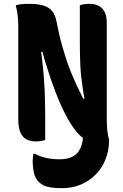

<svg xmlns="http://www.w3.org/2000/svg" viewBox="-20 -728 640 998"><path d="M291 100Q328 100 355.5 87Q383 74 398 42.5Q413 11 413 -46Q443 -46 465.5 -43Q488 -40 503 -34Q518 -28 529 -19.5Q540 -11 547 0Q547 52 529.5 97.5Q512 143 479 177.5Q446 212 401 231Q356 250 301 250Q267 250 244.5 246.5Q222 243 207.5 236Q193 229 181 217Q163 199 156.5 170.5Q150 142 150 109Q150 98 151 89Q152 80 154 71H160Q192 87 223 93.5Q254 100 291 100ZM215 0Q205 3 194 5Q183 7 166 7Q135 7 114.5 -5.5Q94 -18 84.5 -43.5Q75 -69 75 -107Q75 -167 75 -227.5Q75 -288 75 -349Q75 -410 75 -470Q75 -530 75 -590Q75 -620 72 -646.5Q69 -673 62 -700Q75 -704 85.5 -705.5Q96 -707 107 -707.5Q118 -708 130 -708Q179 -708 208 -698.5Q237 -689 252.5 -668.5Q268 -648 274 -615Q280 -584 287 -553Q294 -522 303 -490Q312 -458 323 -424Q334 -390 348.5 -354Q363 -318 381.5 -278.5Q400 -239 422 -195L381 -215H451L423 -192Q416 -230 411 -263Q406 -296 402.5 -326.5Q399 -357 397.5 -387.5Q396 -418 395.5 -450.5Q395 -483 395 -520Q395 -566 395 -610.5Q395 -655 395 -700Q403 -704 416 -706Q429 -708 448 -708Q486 -708 510.5 -684.5Q535 -661 535 -608Q535 -547 535 -485Q535 -423 535 -360Q535 -297 535 -233.5Q535 -170 535 -106Q535 -80 537.5 -53Q540 -26 547 0Q538 3 528.5 5Q519 7 510 8.5Q501 10 491 10Q460 10 440.5 4Q421 -2 401 -19Q375 -42 348.5 -83.5Q322 -125 295.5 -184.5Q269 -244 243 -320Q217 -396 192 -487L230 -458H166L189 -488Q196 -445 200.5 -404.5Q205 -364 208 -326.5Q211 -289 212.5 -252Q214 -215 214.5 -177.5Q215 -140 215 -101Q215 -76 215 -51Q215 -26 215 0Z"/></svg>

Font: Recursive Monospace Casual ExtraBold
Style: Regular
Weight: 800
Version: Version 1.047